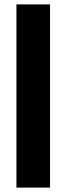

<svg xmlns="http://www.w3.org/2000/svg" viewBox="-20 -851 301 871"><path d="M54.5 0V-831H207V0Z"/></svg>

Font: Merriweather 36pt ExtraBold
Style: Regular
Weight: 800
Designer: Eben Sorkin
Foundry: Eben Sorkin
Version: Version 2.100